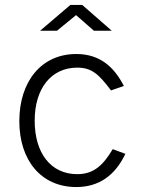

<svg xmlns="http://www.w3.org/2000/svg" viewBox="-20 -745 590 775"><path d="M359 -621H431L312 -725H264L142 -621H210L287 -684ZM288 -527C146 -527 58 -415 58 -256C58 -98 146 10 288 10C381 10 446 -39 486 -124L435 -143C397 -79 359 -42 292 -42C185 -42 120 -127 120 -258C120 -387 186 -472 292 -472C351 -472 380 -444 428 -380L480 -398C441 -474 384 -527 288 -527Z"/></svg>

Font: United Sans ExtraLight
Style: Regular
Weight: 200
Designer: Pablo Impallari, Rodrigo Fuenzalida (Modified by Dan O. Williams)
Version: Version 1.000;PS 001.000;hotconv 1.0.88;makeotf.lib2.5.64775